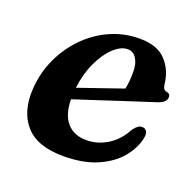

<svg xmlns="http://www.w3.org/2000/svg" viewBox="-93 -573 699 683"><g transform="rotate(20 256.0 -231.0)"><path d="M460 -144Q451 -104 420.5 -68.2Q390 -32.5 337.8 -10.2Q285.5 12 212 12Q112.5 12 67.8 -39.5Q23 -91 29.5 -180Q34 -240.5 58.8 -293.5Q83.5 -346.5 123.8 -387.2Q164 -428 215.8 -451Q267.5 -474 326 -474Q393 -474 425.8 -438.5Q458.5 -403 463.5 -352Q466 -331 479 -329Q494 -327 494 -313.5Q494 -304 486 -295.8Q478 -287.5 456.5 -281Q434.5 -274 399 -262.5Q363.5 -251 322.2 -237.5Q281 -224 241 -211Q201 -198 169 -187.5Q170 -129 196.5 -99.2Q223 -69.5 269 -69.5Q312.5 -69.5 350 -93.2Q387.5 -117 409 -159Q419 -172 426.2 -177Q433.5 -182 442.5 -181.5Q452.5 -181.5 458.5 -172.5Q464.5 -163.5 460 -144ZM298.5 -424Q273 -424 246.2 -399.2Q219.5 -374.5 199 -331.2Q178.5 -288 171.5 -232Q210.5 -245.5 257 -261.5Q303.5 -277.5 338 -289.5Q344 -316.5 344 -355Q344 -385.5 331.8 -404.8Q319.5 -424 298.5 -424Z"/></g></svg>

Font: Fraunces 9pt SemiBold
Style: Italic
Weight: 600
Italic angle: -16°
Version: Version 1.000;[b76b70a41]